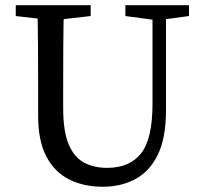

<svg xmlns="http://www.w3.org/2000/svg" viewBox="-20 -689 767 724"><path d="M583.2 -613.8H562.6L452.8 -628.5V-669.3H692.7V-628.5ZM170.5 -613.5 39.4 -628.5V-669.3H322V-628.5L190.9 -613.5ZM218.2 -281Q218.2 -195.5 238.4 -146.2Q258.7 -96.9 295.8 -76.5Q333 -56 383.8 -56Q468.7 -56 511.9 -110.6Q555.1 -165.3 555.1 -298.1V-669.3H606V-273.6Q606 -168.5 575 -105.3Q543.9 -42.1 490.1 -13.5Q436.3 15.2 367.5 15.2Q295.4 15.2 240.2 -12.7Q185.1 -40.6 154.4 -99.6Q123.8 -158.6 123.8 -251.8V-359.8Q123.8 -436.7 123.3 -514.5Q122.8 -592.4 120.8 -669.3H221.2Q219.2 -593.4 218.7 -516Q218.2 -438.6 218.2 -359.8Z"/></svg>

Font: Adobe Variable Font Prototype
Style: Regular
Weight: 389
Designer: Frank Grießhammer
Foundry: Adobe
Version: Version 1.004;hotconv 1.0.113;makeotfexe 2.5.65598